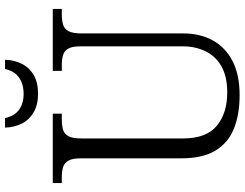

<svg xmlns="http://www.w3.org/2000/svg" viewBox="-122 -816 949 744"><g transform="rotate(-90 352.0 -444.5)"><path d="M355 10Q279 10 224 -12.5Q169 -35 139.5 -84.5Q110 -134 110 -215V-605Q110 -638 101 -653.5Q92 -669 76 -674Q60 -679 37 -679H14V-714H283V-679H260Q237 -679 220.5 -674Q204 -669 195.5 -652.5Q187 -636 187 -602V-210Q187 -119 236 -78.5Q285 -38 365 -38Q427 -38 466.5 -60.5Q506 -83 525 -122.5Q544 -162 544 -210V-605Q544 -638 535.5 -653.5Q527 -669 510.5 -674Q494 -679 471 -679H449V-714H689V-679H668Q645 -679 628 -674Q611 -669 602.5 -652.5Q594 -636 594 -602V-209Q594 -143 567 -94Q540 -45 487 -17.5Q434 10 355 10ZM360 -771Q318 -771 288.5 -788Q259 -805 244.5 -834.5Q230 -864 229 -899H266Q274 -862 298.5 -844.5Q323 -827 360 -827Q397 -827 422.5 -844.5Q448 -862 456 -899H492Q491 -864 476.5 -834.5Q462 -805 433 -788Q404 -771 360 -771Z"/></g></svg>

Font: Noto Serif Tibetan Light
Style: Regular
Weight: 300
Version: Version 2.103